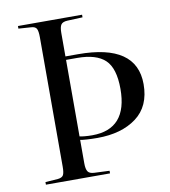

<svg xmlns="http://www.w3.org/2000/svg" viewBox="-82 -800 770 870"><g transform="rotate(-10 303.0 -365.0)"><path d="M59 0V-12L117 -16Q136 -18 142 -28.5Q148 -39 148 -67V-663Q148 -691 142 -702Q136 -713 117 -714L59 -718V-730H354V-718L284 -715Q262 -714 254.5 -703Q247 -692 247 -665V-557H305Q574 -557 574 -372Q574 -270 505.5 -219Q437 -168 326 -168Q299 -168 277 -169.5Q255 -171 247 -173V-65Q247 -39 254.5 -27.5Q262 -16 284 -15L354 -12V0ZM247 -189Q255 -187 271 -185.5Q287 -184 305 -184Q467 -184 467 -369Q467 -464 426.5 -502.5Q386 -541 298 -541H247Z"/></g></svg>

Font: Literata 72pt
Style: Regular
Weight: 400
Designer: Latin by Veronika Burian and Jose Scaglione. Greek by Irene Vlachou. Cyrillic by Vera Evstafieva.
Foundry: TypeTogether
Version: Version 3.002